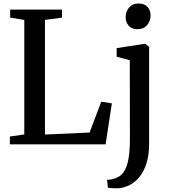

<svg xmlns="http://www.w3.org/2000/svg" viewBox="-20 -796 936 1059"><path d="M34.5 0V-43L114 -54.5V-686L36 -699V-743H322V-699L228 -686V-54L474 -65L538.5 -235L597 -226L562.5 0ZM629 242.5Q621 242.5 609.5 242.2Q598 242 588 241Q578 240 575 238.5L570.5 195.5Q577.5 196 593.2 193.5Q609 191 625 183.5Q651.5 172.5 667.2 144.8Q683 117 689.8 73.5Q696.5 30 696.5 -29L696 -464L623.5 -483V-530.5L775 -554H782L802.5 -537.5V-3Q802.5 57 788.8 102Q775 147 750.8 177.8Q726.5 208.5 695.2 224.5Q664 240.5 629 242.5ZM737 -635Q706.5 -635 689.8 -654.2Q673 -673.5 673 -701Q673 -731.5 691.5 -754Q710 -776.5 745 -776.5H746Q777 -776.5 793.8 -757.8Q810.5 -739 810.5 -711.5Q810.5 -681 791.8 -658Q773 -635 738 -635Z"/></svg>

Font: Merriweather 48pt Medium
Style: Regular
Weight: 500
Version: Version 2.100